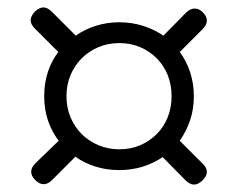

<svg xmlns="http://www.w3.org/2000/svg" viewBox="-20 -632 640 517"><path d="M525 -192Q537 -181 537 -169.5Q537 -158 526 -147Q514 -135 502.5 -135Q491 -135 479 -147L418 -209Q393 -192 363.5 -183Q334 -174 301 -174Q267 -174 237 -183.5Q207 -193 183 -210L120 -147Q109 -136 97.5 -136Q86 -136 75 -147Q64 -158 64 -169.5Q64 -181 75 -192L138 -253Q119 -278 109 -308Q99 -338 99 -373Q99 -407 108.5 -437Q118 -467 137 -492L74 -555Q62 -567 62.5 -578Q63 -589 74 -601Q86 -612 97 -612Q108 -612 120 -600L184 -536Q208 -553 238 -562.5Q268 -572 301 -572Q335 -572 365 -562.5Q395 -553 420 -536L482 -599Q493 -609 504.5 -609Q516 -609 526 -599Q537 -588 537 -576.5Q537 -565 526 -554L464 -492Q482 -468 492 -437.5Q502 -407 502 -373Q502 -338 492 -308.5Q482 -279 464 -253ZM301 -230Q332 -230 357.5 -241Q383 -252 402 -271Q421 -290 431.5 -316Q442 -342 442 -373Q442 -404 431.5 -430Q421 -456 402 -475Q383 -494 357.5 -505Q332 -516 301 -516Q271 -516 245 -505Q219 -494 200 -475Q181 -456 170 -430Q159 -404 159 -373Q159 -342 170 -316Q181 -290 200 -271Q219 -252 245 -241Q271 -230 301 -230Z"/></svg>

Font: Maple Mono ExtraLight
Style: Regular
Weight: 275
Monospace: yes
Designer: subframe7536
Version: Version 7.000